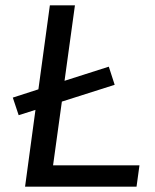

<svg xmlns="http://www.w3.org/2000/svg" viewBox="-20 -700 580 720"><path d="M74 0H492L503 -80H179L212 -319L410 -382L388 -450L222 -397L261 -680H167L124 -365L28 -334L50 -268L113 -288Z"/></svg>

Font: Ronzino Oblique
Style: Italic
Weight: 400
Italic angle: -8°
Designer: Nunzio Mazzaferro
Foundry: Collletttivo
Version: Version 1.000;Glyphs 3.3 (3337)